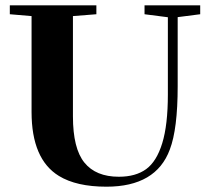

<svg xmlns="http://www.w3.org/2000/svg" viewBox="-20 -683 783 716"><path d="M377 13.2Q265.1 13.2 199.7 -26.9Q97.7 -89.4 97.7 -265.6V-623L16.6 -629.9V-663.1H339.4V-629.9L252 -623V-249Q252 -129.4 294.7 -76.7Q337.4 -23.9 423.3 -23.9Q485.8 -23.9 524.9 -52.2Q564 -80.6 585 -148.9Q606 -217.3 606 -330.6V-618.7L519 -629.9V-663.1H726.6V-629.9L642.6 -619.1V-361.8Q642.6 -202.1 613.3 -125.5Q562 13.2 377 13.2Z"/></svg>

Font: Elstob 10pt
Style: Bold
Weight: 700
Designer: Peter S. Baker
Version: Version 1.015